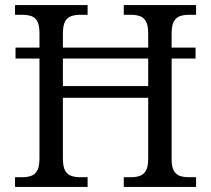

<svg xmlns="http://www.w3.org/2000/svg" viewBox="-20 -734 829 754"><path d="M39 0V-38H66Q87 -38 102.5 -43.5Q118 -49 126.5 -64.5Q135 -80 135 -113V-504H41V-547H135V-604Q135 -635 126.5 -650.5Q118 -666 102.5 -671Q87 -676 65 -676H39V-714H324V-676H297Q275 -676 259.5 -670.5Q244 -665 235.5 -649.5Q227 -634 227 -601V-547H562V-601Q562 -634 553.5 -649.5Q545 -665 529.5 -670.5Q514 -676 492 -676H466V-714H750V-676H724Q702 -676 686.5 -670.5Q671 -665 662.5 -649.5Q654 -634 654 -601V-547H748V-504H654V-109Q654 -78 663 -63Q672 -48 687 -43Q702 -38 724 -38H750V0H466V-38H493Q514 -38 529.5 -43.5Q545 -49 553.5 -64.5Q562 -80 562 -113V-350H227V-113Q227 -80 235.5 -64.5Q244 -49 259.5 -43.5Q275 -38 296 -38H324V0ZM227 -396H562V-504H227Z"/></svg>

Font: Noto Serif Hentaigana EL
Style: Regular
Weight: 400
Designer: Kazuhiro Yamada
Foundry: nipponia
Version: Version 1.000